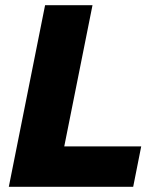

<svg xmlns="http://www.w3.org/2000/svg" viewBox="-20 -721 603 741"><path d="M228 -156H525L494 0H14L154 -701H337Z"/></svg>

Font: TypoPRO Montserrat Alternates
Style: Bold Italic
Weight: 700
Italic angle: -11.3°
Designer: Julieta Ulanovsky
Foundry: Julieta Ulanovsky
Version: Version 6.001